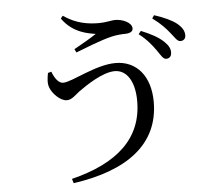

<svg xmlns="http://www.w3.org/2000/svg" viewBox="-58 -873 1116 1006"><g transform="rotate(-5 500.0 -369.5)"><path d="M828 -537C845 -536 857 -548 857 -566C858 -586 850 -604 827 -626C800 -652 761 -673 709 -694L696 -678C740 -644 764 -612 784 -584C802 -558 813 -537 828 -537ZM282 47 289 70C570 30 744 -93 744 -318C744 -454 672 -538 562 -538C455 -538 328 -459 280 -459C257 -459 237 -485 223 -522L205 -517C200 -489 196 -463 205 -440C216 -410 256 -366 292 -366C318 -366 339 -390 360 -406C399 -434 489 -496 554 -496C616 -496 658 -435 658 -330C658 -132 523 -13 282 47ZM354 -629 363 -611C412 -630 497 -664 551 -677C579 -684 610 -686 629 -686C654 -687 667 -696 667 -711C667 -742 619 -763 579 -763C562 -763 530 -754 495 -754C439 -754 376 -762 308 -809L297 -795C353 -715 436 -705 472 -699C444 -680 396 -652 354 -629ZM911 -623C928 -623 939 -633 939 -651C939 -673 929 -692 903 -714C878 -734 838 -753 785 -770L774 -754C820 -720 842 -695 863 -669C884 -644 894 -623 911 -623Z"/></g></svg>

Font: Source Han Serif SC Medium
Style: Regular
Weight: 500
Designer: Ryoko NISHIZUKA 西塚涼子 (kana & ideographs); Frank Grießhammer (Latin, Greek & Cyrillic); Wenlong ZHANG 张文龙 (bopomofo); San
Foundry: Adobe
Version: Version 2.003;hotconv 1.1.1;makeotfexe 2.6.0